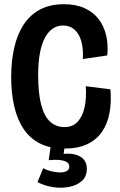

<svg xmlns="http://www.w3.org/2000/svg" viewBox="-20 -692 570 911"><path d="M285 13Q218 13 170 -11Q122 -35 92 -80Q62 -125 47.5 -187.5Q33 -250 33 -327Q33 -402 47.5 -465.5Q62 -529 92 -575Q122 -621 169.5 -646.5Q217 -672 283 -672Q340 -672 381 -653.5Q422 -635 447.5 -602Q473 -569 483.5 -525Q494 -481 489 -429L373 -412Q376 -462 365.5 -497.5Q355 -533 333 -552Q311 -571 279 -571Q252 -571 230 -556Q208 -541 192.5 -511.5Q177 -482 169 -438Q161 -394 161 -336Q161 -249 175.5 -194.5Q190 -140 218 -114.5Q246 -89 286 -89Q325 -89 348.5 -114.5Q372 -140 381.5 -184Q391 -228 387 -283L504 -268Q509 -207 499.5 -155.5Q490 -104 463.5 -66Q437 -28 393 -7.5Q349 13 285 13ZM158 172 185 106Q198 114 218.5 119.5Q239 125 260 126Q281 127 295 120.5Q309 114 309 98Q309 92 305.5 85.5Q302 79 291.5 74Q281 69 262 67Q243 65 211 68L222 -8H288L282 38Q315 35 339.5 42Q364 49 378 65.5Q392 82 392 109Q392 145 369 166Q346 187 309.5 194.5Q273 202 232.5 196Q192 190 158 172Z"/></svg>

Font: Bricolage Grotesque 72pt SemiCondensed SemiBold
Style: Regular
Weight: 600
Width: 4
Designer: Mathieu Triay
Foundry: Atelier Triay
Version: Version 1.001;gftools[0.9.33.dev8+g029e19f]